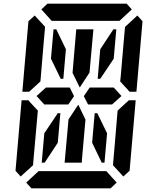

<svg xmlns="http://www.w3.org/2000/svg" viewBox="-20 -1020 856 1040"><path d="M424 -157 423 -139H330L347 -327L351 -373L404 -453L443 -372L439 -327ZM220 -454 178 -500 229 -546H332H358L381 -499L350 -454H234ZM307 -407 293 -247 222 -139H206L220 -298L293 -407ZM323 -593H309L256 -702L270 -861H285L337 -753ZM204 -969 237 -1000H666L694 -969L627 -907H625H490H397H262H260ZM493 -407H507L560 -298L546 -139H531L479 -247ZM393 -861H486L469 -673L465 -627L412 -546L373 -625L377 -673ZM92 -64 64 -95 97 -477H134L142 -467L185 -421L167 -218L160 -139L159 -125ZM612 -31 579 0H150L122 -31L189 -93H191H326H419H554H556ZM617 -421 678 -477H715L682 -95L648 -64L592 -125L593 -139L600 -218ZM724 -936 752 -905 719 -523H682L631 -579L634 -607L649 -782L656 -861L657 -874ZM594 -861H610L596 -702L523 -593H509L523 -753ZM199 -579 138 -523H101L134 -905L168 -936L224 -875L223 -861L216 -782ZM596 -546 638 -500 587 -454H574H497H457L434 -499L466 -546H492Z"/></svg>

Font: DSEG14 Classic Mini
Style: Italic
Weight: 400
Italic angle: -5°
Designer: Keshikan(Twitter:@keshinomi_88pro)
Version: Version 0.46